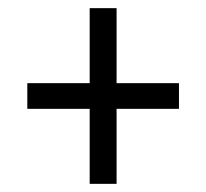

<svg xmlns="http://www.w3.org/2000/svg" viewBox="-20 -593 506 471"><path d="M200 -142H266V-326H419V-389H266V-573H200V-389H47V-326H200Z"/></svg>

Font: Noto Serif Myanmar Condensed SemiBold
Style: Regular
Weight: 600
Width: 3
Designer: Ben Mitchell and the Monotype Design Team
Foundry: Monotype Imaging Inc.
Version: Version 2.106